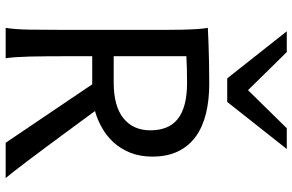

<svg xmlns="http://www.w3.org/2000/svg" viewBox="-197 -834 1031 677"><g transform="rotate(90 318.5 -495.5)"><path d="M178.2 -212.4Q178.2 -176.3 178.5 -144Q178.7 -111.8 179.4 -84.5Q180.2 -57.1 181.6 -35.6Q183.1 -14.2 185.5 0H78.1Q83.5 -29.3 84.5 -84.7Q85.4 -140.1 85.4 -212.4V-558.1Q85.4 -592.3 84.7 -621.8Q84 -651.4 82.5 -674.8Q81.1 -698.2 78.1 -712.9Q103.5 -713.9 134.3 -715.3Q160.6 -716.3 196.8 -717Q232.9 -717.8 275.9 -717.8Q333 -717.8 380.1 -706.3Q427.2 -694.8 460.9 -670.7Q494.6 -646.5 513.4 -608.4Q532.2 -570.3 532.2 -517.6Q532.2 -473.1 518.3 -439Q504.4 -404.8 481.7 -380.1Q459 -355.5 430.2 -339.4Q401.4 -323.2 371.6 -314.9Q386.2 -294.9 407.5 -265.9Q428.7 -236.8 452.9 -204.3Q477.1 -171.9 501.7 -138.4Q526.4 -105 547.9 -76.7Q569.3 -48.3 585.4 -27.8Q601.6 -7.3 607.9 0H483.4L277.3 -305.2H178.2ZM178.2 -380.9H271Q354 -380.9 396.7 -415Q439.5 -449.2 439.5 -510.3Q439.5 -541.5 429.9 -565.7Q420.4 -589.8 400.1 -606.2Q379.9 -622.6 347.9 -631.1Q315.9 -639.6 271 -639.6Q245.1 -639.6 221.4 -638.9Q197.8 -638.2 178.2 -637.2ZM163.6 -991.2 297.9 -854.5 432.1 -991.2H505.4L339.4 -781.2H256.3L90.3 -991.2Z"/></g></svg>

Font: Andika
Style: Regular
Weight: 400
Designer: Victor Gaultney, Annie Olsen, Julie Remington, Don Collingsworth, Eric Hays
Foundry: SIL International
Version: Version 1.001